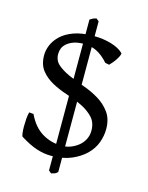

<svg xmlns="http://www.w3.org/2000/svg" viewBox="-115 -748 699 905"><g transform="rotate(15 234.5 -295.5)"><path d="M254.9 70.3Q246.1 78.1 241.2 80.1Q236.3 82 223.6 85L210.9 74.2V-662.1Q217.8 -666 220.7 -668Q223.6 -669.9 225.6 -670.9Q227.5 -671.9 231.4 -672.9Q235.4 -673.8 242.2 -675.8L254.9 -665ZM420.9 -183.6Q420.9 -150.4 408.7 -117.2Q396.5 -84 369.1 -57.1Q341.8 -30.3 300.3 -12.7Q258.8 4.9 201.2 4.9Q167 4.9 130.9 -6.8Q94.7 -18.6 49.8 -46.9Q46.9 -48.8 44.9 -63Q43 -77.1 43 -95.7Q43 -114.3 44.4 -133.3Q45.9 -152.3 49.8 -166L71.3 -164.1Q98.6 -106.4 142.1 -80.1Q185.5 -53.7 239.3 -53.7Q261.7 -53.7 281.7 -61.5Q301.8 -69.3 318.4 -82.5Q335 -95.7 345.2 -115.2Q355.5 -134.8 355.5 -158.2Q355.5 -198.2 332.5 -222.7Q309.6 -247.1 275.4 -263.7Q241.2 -280.3 201.7 -293Q162.1 -305.7 127.4 -324.2Q92.8 -342.8 70.3 -371.1Q47.9 -399.4 47.9 -445.3Q47.9 -468.8 58.1 -494.1Q68.4 -519.5 91.8 -542Q115.2 -564.5 153.8 -578.6Q192.4 -592.8 250 -592.8Q296.9 -592.8 336.4 -581.1Q376 -569.3 396.5 -548.8Q399.4 -545.9 395.5 -536.6Q391.6 -527.3 384.8 -516.6Q377.9 -505.9 369.6 -496.1Q361.3 -486.3 355.5 -480.5L335.9 -484.4Q307.6 -516.6 278.3 -530.8Q249 -544.9 219.7 -544.9Q188.5 -544.9 168 -538.1Q147.5 -531.2 134.3 -520Q121.1 -508.8 115.7 -495.6Q110.4 -482.4 110.4 -467.8Q110.4 -435.5 133.3 -416Q156.2 -396.5 190.4 -381.3Q224.6 -366.2 265.1 -352.1Q305.7 -337.9 340.3 -316.9Q375 -295.9 397.9 -264.2Q420.9 -232.4 420.9 -183.6Z"/></g></svg>

Font: Podda
Style: Regular
Weight: 400
Designer: Md. Tanbin Islam Siyam
Foundry: Tanbin Islam Siyam
Version: Version 0.258